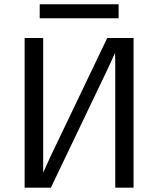

<svg xmlns="http://www.w3.org/2000/svg" viewBox="-20 -870 734 890"><path d="M94.2 0V-693.8H180.2V-69.8L214.8 -146L477.1 -693.8H599.1V0H514.2V-591.8L513.2 -624L478 -547.9L215.8 0ZM164.1 -785.2V-850.1H529.8V-785.2Z"/></svg>

Font: CMU Sans Serif
Style: Medium
Weight: 500
Version: Version 0.7.0